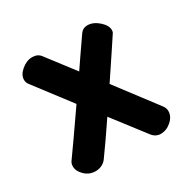

<svg xmlns="http://www.w3.org/2000/svg" viewBox="-124 -641 774 775"><g transform="rotate(-30 263.0 -254.0)"><path d="M486 -55Q486 -30 463.5 -10Q441 10 414 10Q390 10 374 -11L261 -158Q203 -72 163 -17Q154 -4 140 2.5Q126 9 111 9Q82 9 61 -11Q40 -31 40 -54Q40 -66 46 -75Q85 -129 179 -265L51 -433Q44 -443 44 -455Q44 -478 68 -498Q92 -518 118 -518Q143 -518 156 -501L254 -373L286 -420L342 -501Q354 -518 375 -518Q402 -518 427 -496Q452 -474 452 -452Q452 -443 448 -438L419 -394Q364 -312 335 -268L476 -82Q486 -69 486 -55Z"/></g></svg>

Font: Mali
Style: Bold
Weight: 700
Designer: Kitiyaporn Chalermlarp | Katatrad Aksorn Co.,Ltd.
Foundry: Cadson Demak Co.,Ltd.
Version: Version 1.000; ttfautohint (v1.6)